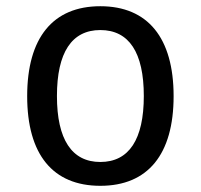

<svg xmlns="http://www.w3.org/2000/svg" viewBox="-20 -580 642 614"><path d="M300.8 14.2C453.1 14.2 535.2 -86.4 535.2 -272.5C535.2 -459 452.6 -560.1 300.8 -560.1C148.9 -560.1 66.9 -459 66.9 -272.5C66.9 -85.9 148.9 14.2 300.8 14.2ZM300.8 -62C209.5 -62 162.1 -134.3 162.1 -272.9C162.1 -412.1 209.5 -483.9 300.8 -483.9C392.6 -483.9 439.9 -412.1 439.9 -272.9C439.9 -134.3 392.6 -62 300.8 -62Z"/></svg>

Font: Hack
Style: Regular
Weight: 400
Monospace: yes
Designer: Christopher Simpkins
Foundry: Christopher Simpkins
Version: Version 2.010